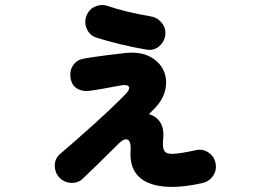

<svg xmlns="http://www.w3.org/2000/svg" viewBox="-20 -636 1040 757"><path d="M777 86Q638 117 563 84Q488 51 495 -44Q497 -78 484 -85Q471 -92 449 -71Q406 -28 369.5 7.5Q333 43 308 67Q289 86 261.5 85Q234 84 215 65Q196 45 196 17Q196 -11 217 -29Q244 -52 280 -83.5Q316 -115 353.5 -149Q391 -183 424 -214.5Q457 -246 479 -269Q493 -285 488 -294Q483 -303 462 -300Q453 -299 428 -294Q403 -289 376 -284.5Q349 -280 334 -278Q306 -274 284.5 -286.5Q263 -299 258 -329Q254 -358 268.5 -379Q283 -400 311 -405Q321 -407 344.5 -410.5Q368 -414 395 -417.5Q422 -421 444.5 -423.5Q467 -426 474 -427Q533 -433 571.5 -412.5Q610 -392 625.5 -356.5Q641 -321 631 -279.5Q621 -238 583 -202L567 -186Q596 -178 612 -153.5Q628 -129 623 -84Q620 -54 628 -41Q636 -28 664.5 -29.5Q693 -31 753 -44Q780 -50 803 -34Q826 -18 830 9Q835 36 819.5 58Q804 80 777 86ZM560 -440Q511 -448 455 -461.5Q399 -475 359 -488Q333 -497 322 -523Q311 -549 321 -574Q331 -600 356 -610.5Q381 -621 406 -612Q441 -600 485 -589.5Q529 -579 572 -572Q599 -568 616.5 -547.5Q634 -527 632 -500Q629 -472 608 -454Q587 -436 560 -440Z"/></svg>

Font: Zen Maru Gothic Black
Style: Regular
Weight: 900
Designer: Yoshimichi Ohira
Foundry: Positype
Version: Version 1.001